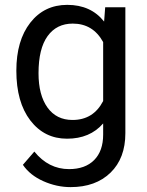

<svg xmlns="http://www.w3.org/2000/svg" viewBox="-20 -558 601 786"><path d="M46.9 -268.6Q46.9 -392.1 104 -465.1Q161.1 -538.1 255.4 -538.1Q352.1 -538.1 406.2 -469.7L410.6 -528.3H493.2V-12.7Q493.2 89.8 432.4 148.9Q371.6 208 269 208Q211.9 208 157.2 183.6Q102.5 159.2 73.7 116.7L120.6 62.5Q178.7 134.3 262.7 134.3Q328.6 134.3 365.5 97.2Q402.3 60.1 402.3 -7.3V-52.7Q348.1 9.8 254.4 9.8Q161.6 9.8 104.2 -64.9Q46.9 -139.6 46.9 -268.6ZM137.7 -258.3Q137.7 -168.9 174.3 -117.9Q210.9 -66.9 276.9 -66.9Q362.3 -66.9 402.3 -144.5V-385.7Q360.8 -461.4 277.8 -461.4Q211.9 -461.4 174.8 -410.2Q137.7 -358.9 137.7 -258.3Z"/></svg>

Font: Vazir FD
Style: Regular-FD
Weight: 400
Designer: Saber Rastikerdar
Foundry: Saber Rastikerdar
Version: Version 30.0.0